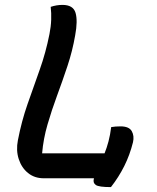

<svg xmlns="http://www.w3.org/2000/svg" viewBox="-20 -728 640 784"><path d="M159 0Q121 0 94.5 -21.5Q68 -43 56.5 -78.5Q45 -114 53 -155Q68 -233 92.5 -303Q117 -373 142 -443Q167 -513 182 -589Q188 -619 189 -647Q190 -675 187 -700Q211 -708 235 -708Q279 -708 288.5 -675.5Q298 -643 287 -584Q276 -520 255.5 -458.5Q235 -397 213 -337.5Q191 -278 174 -219.5Q157 -161 152 -102H407Q416 -124 423 -150.5Q430 -177 434 -209Q451 -212 472 -212Q507 -212 518 -192.5Q529 -173 523 -147Q510 -95 487.5 -50Q465 -5 433 36Q384 36 371.5 27.5Q359 19 363 3Q363 1 364 0Z"/></svg>

Font: Recursive Mn Csl St Med
Style: Italic
Weight: 500
Italic angle: -15°
Monospace: yes
Version: Version 1.079;hotconv 1.0.112;makeotfexe 2.5.65598; ttfautoh